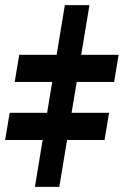

<svg xmlns="http://www.w3.org/2000/svg" viewBox="-82 -726 481 746"><path d="M265.6 -706.1 148.4 0H53.7L169.9 -706.1ZM-24.9 -407.7 -7.3 -513.2H378.9L361.3 -407.7ZM-62 -182.1 -44.4 -287.6H341.8L324.2 -182.1Z"/></svg>

Font: Inter 16pt Black
Style: Italic
Weight: 900
Italic angle: -9.3988°
Version: Version 4.001;git-66647c0bb